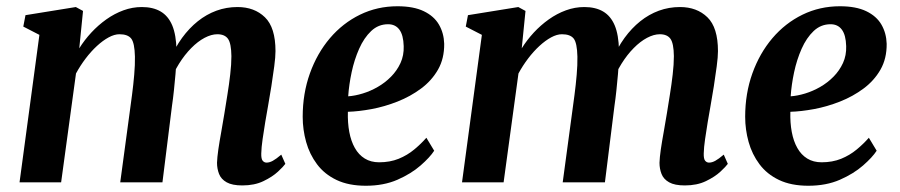

<svg xmlns="http://www.w3.org/2000/svg" viewBox="-20 -583 2877 614"><path d="M245.5 -548 233.5 -428.5Q250 -455 272 -478.8Q294 -502.5 320 -521Q346 -539.5 374.8 -550Q403.5 -560.5 433.5 -560.5Q469.5 -560.5 493.8 -546.2Q518 -532 530.8 -501.8Q543.5 -471.5 544.5 -422Q545 -415 544.8 -406.5Q544.5 -398 543.5 -388.8Q542.5 -379.5 541.5 -370L523 -391Q539.5 -430.5 562.2 -461.8Q585 -493 612.5 -515Q640 -537 672 -548.8Q704 -560.5 739.5 -560.5Q793.5 -560.5 827.2 -527.8Q861 -495 861 -419.5Q861 -401 857 -370.8Q853 -340.5 847.8 -307.2Q842.5 -274 837.5 -246Q833 -220.5 828.2 -192.5Q823.5 -164.5 819.8 -138.2Q816 -112 815.5 -92.5Q815 -75 820 -69Q825 -63 832.5 -63Q842 -63 852.5 -68.8Q863 -74.5 879.5 -88.5L892.5 -59Q886.5 -50.5 868.8 -34Q851 -17.5 822.5 -3.8Q794 10 755 10Q722.5 10 704.8 0Q687 -10 680.5 -26.8Q674 -43.5 674 -62.5Q674.5 -79 678.2 -105Q682 -131 687.5 -161Q693 -191 697.5 -219.5Q702 -247.5 707.2 -280Q712.5 -312.5 716.2 -344.8Q720 -377 720 -403.5Q719.5 -444.5 709 -459Q698.5 -473.5 675 -473.5Q656 -473.5 634.2 -462Q612.5 -450.5 591.5 -429.2Q570.5 -408 552.5 -379.2Q534.5 -350.5 522.5 -316L544 -394Q543.5 -371.5 541.2 -345.8Q539 -320 536.2 -294Q533.5 -268 530 -244.5L499.5 0H364.5L394 -218.5Q398 -247 402.2 -279.5Q406.5 -312 409.2 -343.8Q412 -375.5 411.5 -402Q410.5 -446 399.5 -459.8Q388.5 -473.5 362 -473.5Q346 -473.5 327.5 -463.5Q309 -453.5 290 -436Q271 -418.5 253.8 -395.8Q236.5 -373 223 -348L175.5 0H42.5L106 -471.5L54.5 -498L61.5 -534.5L222.5 -560.5Z M1368.5 -101Q1355 -80 1325 -53.8Q1295 -27.5 1251 -8.2Q1207 11 1150 11Q1095 11 1056.2 -7.5Q1017.5 -26 993.8 -57.8Q970 -89.5 959 -129Q948 -168.5 948 -209.5Q948 -284 971 -348.2Q994 -412.5 1035 -460.8Q1076 -509 1131.2 -536Q1186.5 -563 1251 -563Q1302.5 -563 1335.2 -547.2Q1368 -531.5 1383.8 -504.2Q1399.5 -477 1400.5 -443Q1401 -396 1380.8 -360.5Q1360.5 -325 1326.5 -299.8Q1292.5 -274.5 1251.2 -258.2Q1210 -242 1168.5 -234.2Q1127 -226.5 1092.5 -225.5Q1091.5 -190.5 1097 -161Q1102.5 -131.5 1114.8 -109.8Q1127 -88 1146.5 -76Q1166 -64 1192.5 -64Q1227 -64 1254.8 -75.2Q1282.5 -86.5 1304.5 -104.8Q1326.5 -123 1343.5 -142.5ZM1221 -505.5Q1190 -505.5 1167 -483.8Q1144 -462 1128.5 -427Q1113 -392 1104.5 -352Q1096 -312 1093.5 -275Q1115 -276.5 1139.8 -284Q1164.5 -291.5 1188 -305Q1211.5 -318.5 1230.5 -337.8Q1249.5 -357 1260.8 -381.5Q1272 -406 1271 -435.5Q1270 -471 1257.2 -488.2Q1244.5 -505.5 1221 -505.5Z M1660.5 -548 1648.5 -428.5Q1665 -455 1687 -478.8Q1709 -502.5 1735 -521Q1761 -539.5 1789.8 -550Q1818.5 -560.5 1848.5 -560.5Q1884.5 -560.5 1908.8 -546.2Q1933 -532 1945.8 -501.8Q1958.5 -471.5 1959.5 -422Q1960 -415 1959.8 -406.5Q1959.5 -398 1958.5 -388.8Q1957.5 -379.5 1956.5 -370L1938 -391Q1954.5 -430.5 1977.2 -461.8Q2000 -493 2027.5 -515Q2055 -537 2087 -548.8Q2119 -560.5 2154.5 -560.5Q2208.5 -560.5 2242.2 -527.8Q2276 -495 2276 -419.5Q2276 -401 2272 -370.8Q2268 -340.5 2262.8 -307.2Q2257.5 -274 2252.5 -246Q2248 -220.5 2243.2 -192.5Q2238.5 -164.5 2234.8 -138.2Q2231 -112 2230.5 -92.5Q2230 -75 2235 -69Q2240 -63 2247.5 -63Q2257 -63 2267.5 -68.8Q2278 -74.5 2294.5 -88.5L2307.5 -59Q2301.5 -50.5 2283.8 -34Q2266 -17.5 2237.5 -3.8Q2209 10 2170 10Q2137.5 10 2119.8 0Q2102 -10 2095.5 -26.8Q2089 -43.5 2089 -62.5Q2089.5 -79 2093.2 -105Q2097 -131 2102.5 -161Q2108 -191 2112.5 -219.5Q2117 -247.5 2122.2 -280Q2127.5 -312.5 2131.2 -344.8Q2135 -377 2135 -403.5Q2134.5 -444.5 2124 -459Q2113.5 -473.5 2090 -473.5Q2071 -473.5 2049.2 -462Q2027.5 -450.5 2006.5 -429.2Q1985.5 -408 1967.5 -379.2Q1949.5 -350.5 1937.5 -316L1959 -394Q1958.5 -371.5 1956.2 -345.8Q1954 -320 1951.2 -294Q1948.5 -268 1945 -244.5L1914.5 0H1779.5L1809 -218.5Q1813 -247 1817.2 -279.5Q1821.5 -312 1824.2 -343.8Q1827 -375.5 1826.5 -402Q1825.5 -446 1814.5 -459.8Q1803.5 -473.5 1777 -473.5Q1761 -473.5 1742.5 -463.5Q1724 -453.5 1705 -436Q1686 -418.5 1668.8 -395.8Q1651.5 -373 1638 -348L1590.5 0H1457.5L1521 -471.5L1469.5 -498L1476.5 -534.5L1637.5 -560.5Z M2783.5 -101Q2770 -80 2740 -53.8Q2710 -27.5 2666 -8.2Q2622 11 2565 11Q2510 11 2471.2 -7.5Q2432.5 -26 2408.8 -57.8Q2385 -89.5 2374 -129Q2363 -168.5 2363 -209.5Q2363 -284 2386 -348.2Q2409 -412.5 2450 -460.8Q2491 -509 2546.2 -536Q2601.5 -563 2666 -563Q2717.5 -563 2750.2 -547.2Q2783 -531.5 2798.8 -504.2Q2814.5 -477 2815.5 -443Q2816 -396 2795.8 -360.5Q2775.5 -325 2741.5 -299.8Q2707.5 -274.5 2666.2 -258.2Q2625 -242 2583.5 -234.2Q2542 -226.5 2507.5 -225.5Q2506.5 -190.5 2512 -161Q2517.5 -131.5 2529.8 -109.8Q2542 -88 2561.5 -76Q2581 -64 2607.5 -64Q2642 -64 2669.8 -75.2Q2697.5 -86.5 2719.5 -104.8Q2741.5 -123 2758.5 -142.5ZM2636 -505.5Q2605 -505.5 2582 -483.8Q2559 -462 2543.5 -427Q2528 -392 2519.5 -352Q2511 -312 2508.5 -275Q2530 -276.5 2554.8 -284Q2579.5 -291.5 2603 -305Q2626.5 -318.5 2645.5 -337.8Q2664.5 -357 2675.8 -381.5Q2687 -406 2686 -435.5Q2685 -471 2672.2 -488.2Q2659.5 -505.5 2636 -505.5Z"/></svg>

Font: Merriweather 36pt
Style: Bold Italic
Weight: 700
Italic angle: -7.8°
Version: Version 2.101